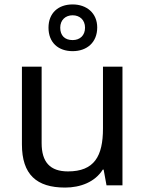

<svg xmlns="http://www.w3.org/2000/svg" viewBox="-20 -837 658 867"><path d="M308 -606C372 -606 419 -645 419 -713C419 -778 371 -817 308 -817C243 -817 199 -778 199 -712C199 -645 243 -606 308 -606ZM308 -656C272 -656 252 -677 252 -712C252 -747 276 -768 308 -768C340 -768 364 -747 364 -712C364 -677 341 -656 308 -656ZM533 -536H445V-257C445 -132 406 -63 287 -63C206 -63 168 -105 168 -191V-536H79V-185C79 -49 145 10 274 10C343 10 409 -15 444 -71H448L461 0H533Z"/></svg>

Font: Noto Sans EgyptHiero
Style: Regular
Weight: 400
Designer: Monotype Design Team
Foundry: Monotype Imaging Inc.
Version: Version 2.002